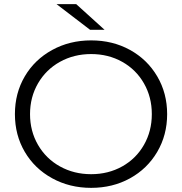

<svg xmlns="http://www.w3.org/2000/svg" viewBox="-20 -901 879 927"><path d="M420 6Q316 6 231.5 -40.5Q147 -87 99.5 -168Q52 -249 52 -350Q52 -451 99.5 -532Q147 -613 231.5 -659.5Q316 -706 420 -706Q524 -706 607.5 -660Q691 -614 739 -532.5Q787 -451 787 -350Q787 -249 739 -167.5Q691 -86 607.5 -40Q524 6 420 6ZM420 -60Q503 -60 570 -97.5Q637 -135 675 -201.5Q713 -268 713 -350Q713 -432 675 -498.5Q637 -565 570 -602.5Q503 -640 420 -640Q337 -640 269.5 -602.5Q202 -565 163.5 -498.5Q125 -432 125 -350Q125 -268 163.5 -201.5Q202 -135 269.5 -97.5Q337 -60 420 -60ZM253 -881H348L485 -757H415Z"/></svg>

Font: APTA Sans Regular
Style: Regular
Weight: 400
Version: Version 7.200